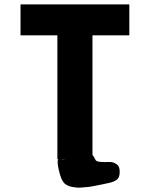

<svg xmlns="http://www.w3.org/2000/svg" viewBox="-20 -723 679 870"><path d="M73 -563V-703H566V-563H399V-21Q406 -13 412 0Q415 9 434.5 10.5Q454 12 474 11Q494 10 509.5 22Q525 34 522 63Q521 84 506.5 93.5Q492 103 464 108Q461 109 445.5 112Q430 115 423 116.5Q416 118 400.5 121Q385 124 375.5 124.5Q366 125 352 126.5Q338 128 328 127Q318 126 307 124Q296 122 287.5 118Q279 114 272 108Q257 93 247 50Q237 7 244 -2H240V-563ZM279 -1 253 -2Q265 0 279 -1Z"/></svg>

Font: Hussar
Style: BoldWeb
Weight: 700
Foundry: Cannot Into Space Fonts
Version: Version 2.00